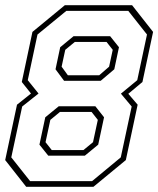

<svg xmlns="http://www.w3.org/2000/svg" viewBox="-35 -720 610 740"><path d="M66 0 -15 -103 30.5 -316.5 84.5 -359.5 49 -404 90 -597 215 -700H474L555 -597L514 -404L459.5 -358.5L495.5 -316.5L450 -103L325 0ZM151 -120 117 -162.5 139.5 -268 191.5 -310.5H332.5L366 -268L343.5 -162.5L292 -120ZM81 -22H320L430.5 -113.5L472.5 -309.5L431 -359L494 -411L531.5 -587L459.5 -678H220.5L109.5 -587L72 -411L113.5 -359.5L50.5 -309.5L8.5 -113.5ZM212 -408.5 179 -453 197 -538 248.5 -580.5H389.5L423.5 -538L405.5 -453L353 -408.5ZM164.5 -141.5H286.5L323.5 -172L342 -258L318 -288.5H196L159 -258L140.5 -172ZM226.5 -430H347.5L385.5 -463L399.5 -528L375.5 -558.5H253.5L216.5 -528L202.5 -463Z"/></svg>

Font: Tourney Thin ExtraLight
Style: Italic
Weight: 250
Italic angle: -12°
Version: Version 1.015